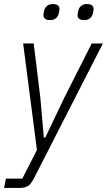

<svg xmlns="http://www.w3.org/2000/svg" viewBox="-42 -726 527 946"><path d="M410 -512H465L123 157Q110 182 94.5 191Q79 200 54 200H-22L-13 154H68L140 13L72 -512H124L157 -242L174 -48H181L275 -245ZM205 -627Q172 -627 172 -652Q172 -660 177 -678Q180 -689 190.5 -697.5Q201 -706 218 -706Q251 -706 251 -681Q251 -673 246 -655Q243 -644 232.5 -635.5Q222 -627 205 -627ZM373 -627Q340 -627 340 -652Q340 -660 345 -678Q348 -689 358.5 -697.5Q369 -706 386 -706Q419 -706 419 -681Q419 -673 414 -655Q411 -644 400.5 -635.5Q390 -627 373 -627Z"/></svg>

Font: IBM Plex Sans Cond Light
Style: Italic
Weight: 300
Width: 3
Italic angle: -11°
Designer: Mike Abbink, Paul van der Laan, Pieter van Rosmalen
Foundry: Bold Monday
Version: Version 1.3